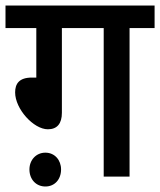

<svg xmlns="http://www.w3.org/2000/svg" viewBox="-20 -642 582 698"><path d="M205 -540H357V0H451V-540H542V-622H0V-540H112V-360H96C49 -360 35 -337 35 -306C35 -246 102 -172 154 -172C188 -172 205 -193 205 -232ZM87 -26C87 10 111 36 145 36C179 36 202 10 202 -26C202 -60 179 -87 145 -87C111 -87 87 -60 87 -26Z"/></svg>

Font: Noto Sans Devanagari UI SemiCondensed Medium
Style: Regular
Weight: 500
Width: 4
Designer: Jelle Bosma - Monotype Design Team
Foundry: Monotype Imaging Inc.
Version: Version 2.004